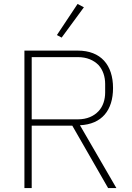

<svg xmlns="http://www.w3.org/2000/svg" viewBox="-20 -955 672 975"><path d="M141 0H104V-698H375C492 -698 554 -625 554 -508C554 -395 497 -324 386 -319L571 0H529L347 -317H141ZM375 -349C422 -349 456 -365 480 -390C503 -414 514 -449 514 -485V-529C514 -565 503 -600 480 -625C456 -649 422 -665 375 -665H141V-349ZM293 -764 269 -777 374 -935 406 -918Z"/></svg>

Font: Plexus Sans ExtraLight
Style: Regular
Weight: 250
Version: Version 2.001;PS 002.001;hotconv 1.0.70;makeotf.lib2.5.58329